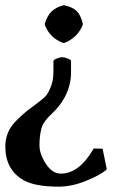

<svg xmlns="http://www.w3.org/2000/svg" viewBox="-37 -469 521 719"><path d="M190.9 181.2Q259.8 181.2 314 86.9L347.2 87.9L362.8 164.1L359.9 168Q335.9 188 283.4 209Q231 230 182.1 230Q95.2 230 51.8 206.1Q-17.1 167 -17.1 79.1Q-17.1 51.3 -6.6 26.6Q3.9 2 27.3 -20.5Q50.8 -43 62.5 -52.5Q74.2 -62 103 -83Q123 -98.1 132.6 -107.7Q142.1 -117.2 152.6 -142.1Q163.1 -167 163.1 -201.2V-240.2Q163.1 -245.1 176 -250Q189 -254.9 196 -254.9Q203.1 -254.9 216.1 -250Q229 -245.1 229 -240.2V-199.2Q229 -108.4 151.9 -38.1Q125 -13.2 117.9 12.9Q110.8 39.1 110.8 75.2Q110.8 107.4 134.8 144.3Q158.7 181.2 190.9 181.2ZM272.9 -380.9V-376Q253.9 -328.1 204.1 -308.1H200.2Q149.4 -326.2 130.9 -376V-380.9Q140.6 -411.6 156.7 -426.8Q172.9 -441.9 200.2 -449.2H204.1Q234.9 -442.4 250 -427.7Q265.1 -413.1 272.9 -380.9Z"/></svg>

Font: Linux Biolinum O
Style: Bold
Weight: 700
Designer: Philipp H. Poll
Foundry: Philipp H. Poll
Version: Version 1.3.2